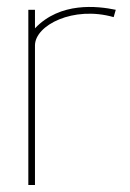

<svg xmlns="http://www.w3.org/2000/svg" viewBox="-20 -529 372 549"><path d="M80 0V-399C80 -457 190 -513 305 -480L311 -501C258 -512 152 -524 80 -448V-501H61V0Z"/></svg>

Font: Advent Pro
Style: Thin
Weight: 100
Designer: Andreas Kalpakidis
Foundry: Andreas Kalpakidis
Version: Version 2.002 2007